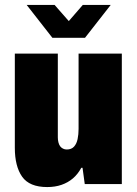

<svg xmlns="http://www.w3.org/2000/svg" viewBox="-20 -745 556 777"><path d="M171 12Q99 12 69.5 -30Q40 -72 40 -147V-528H214V-189Q214 -178 216.5 -168.5Q219 -159 223.5 -153Q228 -147 235 -143.5Q242 -140 250 -140Q269 -140 279.5 -151.5Q290 -163 294 -182Q298 -201 298 -223V-528H473V0H323L314 -66H309Q295 -40 275 -23Q255 -6 229 3Q203 12 171 12ZM88 -725H201L280 -635H237L315 -725H428L324 -592H192Z"/></svg>

Font: Archivo Condensed Black
Style: Regular
Weight: 900
Width: 3
Designer: Hector Gatti
Foundry: Omnibus-Type
Version: Version 2.001